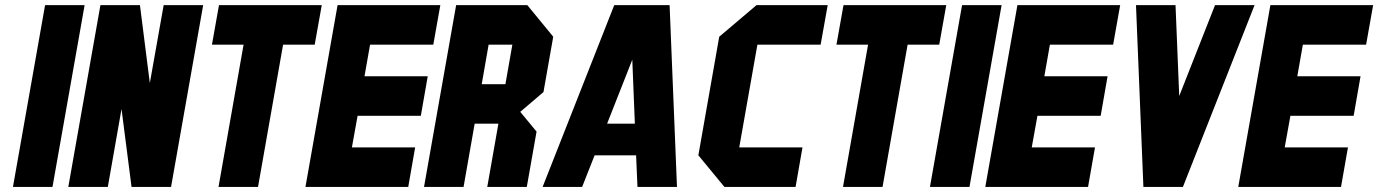

<svg xmlns="http://www.w3.org/2000/svg" viewBox="-20 -739 5448 759"><path d="M187.5 0H31.2L158.2 -718.8H314.5Z M406.2 0H250L377 -718.8H533.2L572.3 -410.6L627 -718.8H783.2L656.2 0H500L460.4 -308.1Z M1000 0H843.8L942.9 -562.5H817.9L845.7 -718.8H1252L1224.1 -562.5H1099.1Z M1621.1 -156.2 1593.8 0H1187.5L1314.5 -718.8H1720.7L1692.9 -562.5H1442.9L1420.9 -437.5H1670.9L1643.6 -281.2H1393.6L1371.1 -156.2Z M2128.4 -375 2036.6 -296.9 2101.1 -218.8 2062.5 0H1906.2L1950.2 -250H1856.4L1812.5 0H1656.2L1783.2 -718.8H2064.5L2167 -593.8ZM1978 -406.2 2005.4 -562.5H1911.6L1884.3 -406.2Z M2627 -718.8 2656.2 0H2500L2494.6 -125H2330.6L2281.2 0H2125L2408.2 -718.8ZM2489.7 -250 2479.5 -502.9 2379.9 -250Z M3252 -718.8 3224.1 -562.5H2974.1L2902.3 -156.2H3152.3L3125 0H2843.8L2740.7 -125L2823.2 -593.8L2970.7 -718.8Z M3468.8 0H3312.5L3411.6 -562.5H3286.6L3314.5 -718.8H3720.7L3692.9 -562.5H3567.9Z M3812.5 0H3656.2L3783.2 -718.8H3939.5Z M4308.6 -156.2 4281.2 0H3875L4002 -718.8H4408.2L4380.4 -562.5H4130.4L4108.4 -437.5H4358.4L4331.1 -281.2H4081.1L4058.6 -156.2Z M4500 0 4470.7 -718.8H4627L4641.6 -359.4L4783.2 -718.8H4939.5L4656.2 0Z M5308.6 -156.2 5281.2 0H4875L5002 -718.8H5408.2L5380.4 -562.5H5130.4L5108.4 -437.5H5358.4L5331.1 -281.2H5081.1L5058.6 -156.2Z"/></svg>

Font: Signwood
Style: Italic
Weight: 400
Italic angle: -10°
Designer: GGBotNet
Foundry: GGBotNet
Version: 0.95